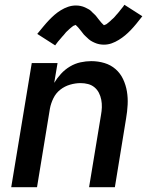

<svg xmlns="http://www.w3.org/2000/svg" viewBox="-20 -784 640 804"><path d="M27 0 113 -520H221L207 -437Q219 -457 235.5 -475Q252 -493 273 -505.5Q294 -518 317 -523Q340 -528 362 -528Q391 -528 417.5 -520Q444 -512 464 -494.5Q484 -477 495.5 -452.5Q507 -428 511.5 -401Q516 -374 514.5 -345.5Q513 -317 508 -288L461 0H353L403 -303Q406 -319 406.5 -335Q407 -351 404 -366.5Q401 -382 394 -395.5Q387 -409 375.5 -418.5Q364 -428 349 -432Q334 -436 317 -436Q296 -436 273.5 -429.5Q251 -423 232.5 -408.5Q214 -394 203.5 -372.5Q193 -351 189 -329L135 0ZM211 -594 136 -642Q150 -659 162 -673.5Q174 -688 185.5 -700Q197 -712 208.5 -722Q220 -732 234.5 -741Q249 -750 265 -755.5Q281 -761 298 -761Q303 -761 308 -760.5Q313 -760 317.5 -759Q322 -758 327 -756.5Q332 -755 336 -753Q340 -751 344 -749Q348 -747 352.5 -744.5Q357 -742 360.5 -738.5Q364 -735 367.5 -731.5Q371 -728 374.5 -725Q378 -722 381 -718.5Q384 -715 386.5 -711.5Q389 -708 391.5 -705Q394 -702 398 -697Q402 -692 405 -688.5Q408 -685 412 -681.5Q416 -678 416 -677H415Q415 -679 419 -680Q423 -681 426 -683Q429 -685 433 -688.5Q437 -692 439 -693.5Q441 -695 443 -697Q445 -699 447 -701Q449 -703 451.5 -705Q454 -707 456.5 -709.5Q459 -712 461.5 -715Q464 -718 466.5 -721Q469 -724 472 -727Q475 -730 477.5 -733.5Q480 -737 483 -740.5Q486 -744 489 -748Q492 -752 495.5 -756Q499 -760 501 -764L576 -716Q562 -698 550.5 -684Q539 -670 527.5 -658Q516 -646 504 -636Q492 -626 477.5 -617Q463 -608 447.5 -602.5Q432 -597 415 -597Q410 -597 405 -597.5Q400 -598 395 -599Q390 -600 385.5 -601.5Q381 -603 376.5 -605Q372 -607 368 -609Q364 -611 360 -613.5Q356 -616 352 -619.5Q348 -623 344.5 -626.5Q341 -630 337.5 -633Q334 -636 331 -639.5Q328 -643 325.5 -646.5Q323 -650 320.5 -653Q318 -656 314 -661Q310 -666 307 -669.5Q304 -673 300 -676.5Q296 -680 296 -681H297Q297 -679 293 -678Q289 -677 286 -675Q283 -673 279 -669.5Q275 -666 273 -664.5Q271 -663 269 -661Q267 -659 265 -657Q263 -655 260.5 -653Q258 -651 256 -648.5Q254 -646 251.5 -643Q249 -640 246.5 -637Q244 -634 241 -631Q238 -628 235.5 -624.5Q233 -621 229.5 -617.5Q226 -614 223 -610Q220 -606 217 -602Q214 -598 211 -594Z"/></svg>

Font: Iosevka Semibold Extended
Style: Italic
Weight: 600
Width: 7
Italic angle: -9°
Monospace: yes
Designer: Belleve Invis
Foundry: Belleve Invis
Version: Version 32.5.0; ttfautohint (v1.8.4)